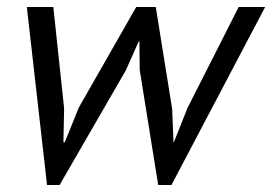

<svg xmlns="http://www.w3.org/2000/svg" viewBox="-20 -520 781 551"><path d="M427 -500 474 -208 478 -112H479L518 -210L665 -500H741L472 11H434L381 -319L380 -401H378L341 -318L151 11H115L57 -500H133L164 -209L162 -112H166L206 -211L371 -500Z"/></svg>

Font: PT Sans
Style: Italic
Weight: 400
Italic angle: -12°
Designer: A.Korolkova, O.Umpeleva, V.Yefimov
Foundry: ParaType Ltd
Version: Version 2.003W OFL